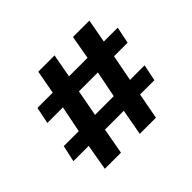

<svg xmlns="http://www.w3.org/2000/svg" viewBox="-130 -754 959 959"><g transform="rotate(-45 349.0 -275.0)"><path d="M123 14 147 -124H39L58 -211H164L192 -351H82L100 -439H208L231 -564H346L323 -439H454L476 -564H592L569 -439H667L649 -351H553L526 -211H629L611 -124H510L484 14H370L395 -124H262L237 14ZM305 -351 279 -211H411L439 -351Z"/></g></svg>

Font: Literata 12pt ExtraBold
Style: Italic
Weight: 800
Italic angle: -2°
Designer: Latin by Veronika Burian and Jose Scaglione. Greek by Irene Vlachou. Cyrillic by Vera Evstafieva
Foundry: TypeTogether
Version: Version 3.002